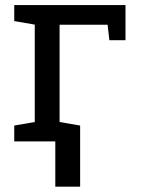

<svg xmlns="http://www.w3.org/2000/svg" viewBox="-20 -548 565 744"><path d="M35.2 0V-61.5L114.7 -75.2V-452.6L35.2 -466.3V-528.3H466.3V-392.1H403.8L397 -452.1H210.9V-75.2L290.5 -61.5V0ZM194.3 175.3V-52.7H290.5V175.3Z"/></svg>

Font: Roboto Slab
Style: Regular
Weight: 400
Designer: Google
Version: Version 2.000; ttfautohint (v1.8.1.43-b0c9)